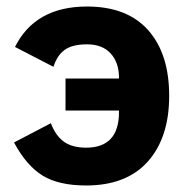

<svg xmlns="http://www.w3.org/2000/svg" viewBox="-20 -557 575 589"><path d="M244 12Q160 12 110.5 -18.5Q61 -49 23 -120L136 -179Q151 -140 176.5 -122Q202 -104 244 -104Q345 -104 345 -213V-218H181V-316H345V-319Q345 -365 319.5 -393Q294 -421 247 -421Q202 -421 178.5 -404Q155 -387 144 -352L26 -413Q88 -537 247 -537Q370 -537 434.5 -464.5Q499 -392 499 -263Q499 -135 433.5 -61.5Q368 12 244 12Z"/></svg>

Font: Anuphan
Style: Bold
Weight: 700
Designer: Mike Abbink, Paul van der Laan, Pieter van Rosmalen, Mint Tantisuwanna
Foundry: Bold Monday; Cadson Demak
Version: Version 3.002;hotconv 1.0.109;makeotfexe 2.5.65596